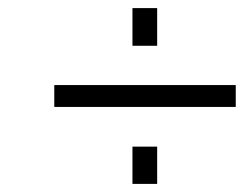

<svg xmlns="http://www.w3.org/2000/svg" viewBox="-20 -488 602 474"><path d="M307 -468H368V-375H307ZM114 -278H562V-224H114ZM307 -126H368V-34H307Z"/></svg>

Font: Cairo Light
Style: Italic
Weight: 300
Italic angle: -13°
Designer: Mohamed Gaber, Accademia di Belle Arti di Urbino and others
Foundry: Kief Type Foundry, Accademia di Belle Arti di Urbino and others
Version: Version 3.011